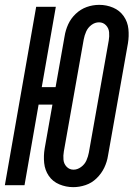

<svg xmlns="http://www.w3.org/2000/svg" viewBox="-32 -763 552 791"><path d="M270 8Q240 8 212.5 -3.5Q185 -15 169 -38.5Q153 -62 150 -91.5Q147 -121 152 -151L184 -332H127L69 0H-12L117 -735H198L140 -404H197L234 -613Q238 -639 249 -663Q260 -687 280 -706Q300 -725 325 -734Q350 -743 377 -743Q407 -743 434 -731.5Q461 -720 477.5 -696.5Q494 -673 497 -643.5Q500 -614 495 -584L413 -122Q409 -96 397.5 -72Q386 -48 366 -28.5Q346 -9 320.5 -0.5Q295 8 270 8ZM271 -64Q287 -64 302 -75Q317 -86 324 -102Q331 -118 334 -134L416 -596Q419 -613 417.5 -630Q416 -647 404.5 -659Q393 -671 376 -671Q359 -671 344.5 -660Q330 -649 323 -633Q316 -617 313 -601L231 -139Q228 -122 229.5 -105Q231 -88 242.5 -76Q254 -64 271 -64Z"/></svg>

Font: Iosevka SS08
Style: Italic
Weight: 400
Italic angle: -10°
Monospace: yes
Designer: Belleve Invis
Foundry: Belleve Invis
Version: 2.1.0; ttfautohint (v1.8.2)